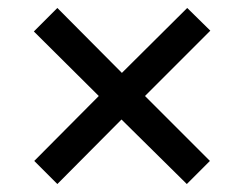

<svg xmlns="http://www.w3.org/2000/svg" viewBox="-20 -594 615 482"><path d="M450 -574 286 -411 124 -574 65 -515 228 -353 66 -190 124 -132 285 -294 449 -132 507 -190 344 -353 508 -517Z"/></svg>

Font: Noto Sans Cherokee Medium
Style: Regular
Weight: 500
Designer: Monotype Design Team
Foundry: Monotype Imaging Inc.
Version: Version 2.001